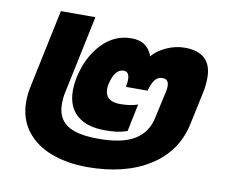

<svg xmlns="http://www.w3.org/2000/svg" viewBox="-67 -631 853 728"><g transform="rotate(10 359.5 -267.5)"><path d="M41 -190Q41 -216 47 -246L111 -550H244L181 -251Q176 -230 176 -204Q176 -150 213.5 -124Q251 -98 335 -98Q427 -98 474.5 -127.5Q522 -157 534 -216L558 -326Q559 -331 559 -340Q559 -367 535 -367Q517 -367 506 -353Q495 -339 487 -310H404Q407 -327 407 -338Q407 -369 385 -369Q351 -369 337 -309Q335 -302 335 -290Q335 -242 393 -242Q432 -242 461 -252L439 -146Q418 -139 399.5 -136.5Q381 -134 353 -134Q283 -134 245.5 -167Q208 -200 208 -262Q208 -287 214 -315Q232 -395 280 -445Q328 -495 393 -495Q426 -495 446 -480Q466 -465 474 -440Q493 -463 527.5 -479Q562 -495 598 -495Q702 -495 702 -397Q702 -367 695 -336L669 -214Q646 -105 551 -45Q456 15 311 15Q235 15 173.5 -8Q112 -31 76.5 -77.5Q41 -124 41 -190Z"/></g></svg>

Font: Prompt
Style: Bold Italic
Weight: 700
Italic angle: -12°
Designer: Katatrad Team
Foundry: CadsonDemak
Version: Version 1.001